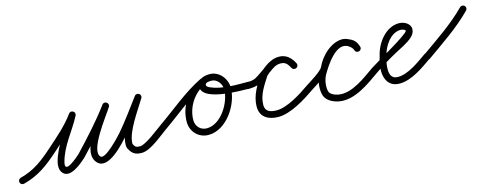

<svg xmlns="http://www.w3.org/2000/svg" viewBox="-32 -617 2491 984"><g transform="rotate(-15 1213.0 -125.5)"><path d="M13.4 18.9C13.4 18.9 13.4 18.9 13.4 18.9C94.5 -1.9 147.4 -42.7 210.6 -98.9C263 -145.5 316.1 -190.8 357.2 -247.8C363.5 -256.5 358.6 -265.9 350.8 -270.7C343 -275.4 332.4 -275.6 327.4 -266C288.6 -190.7 230.4 -129.5 208.1 -44.4C208.1 -44.4 208.1 -44.5 208.1 -44.5C208.1 -44.5 208.1 -44.5 208.1 -44.5C203.5 -27.3 203.2 -4.8 213.7 10.5C246.6 58.4 319.9 -6.5 345.8 -30.1C345.8 -30.1 346 -30.3 346.3 -30.5C346.5 -30.8 346.7 -31 346.7 -31C412.5 -100.8 476.9 -170.3 534.1 -247.6C540.7 -256.6 536.5 -266.3 529.1 -271.3C521.7 -276.4 511.1 -276.8 505.2 -267.3C467.9 -207.7 335.7 -55.3 402.7 10.5C402.7 10.5 402.7 10.5 402.7 10.4C402.7 10.4 402.6 10.4 402.6 10.4C453 60.7 550 -49.3 580.3 -84.6C624.8 -136.6 664.8 -192.8 706 -247.5C712.6 -256.3 708.2 -265.9 700.8 -271C693.3 -276 682.7 -276.5 677 -267C637.9 -202.1 567.5 -111.9 567.5 -36C567.5 -30.6 568.7 -25.6 570.4 -20.5C570.4 -20.4 570.7 -19.8 571 -19.1C571.3 -18.4 571.6 -17.8 571.6 -17.7C587.3 11.5 602.8 22.5 638 22.5C684.2 22.5 749.2 -35.6 788 -62.6C795.9 -68.2 797.9 -79.1 792.4 -87C786.8 -94.9 775.9 -96.9 768 -91.4C768 -91.4 768 -91.4 768 -91.4C738.7 -71 667.1 -12.5 638 -12.5C614.7 -12.5 611.7 -17 602.4 -34.3C602.4 -34.3 602.7 -33.6 603 -32.9C603.3 -32.2 603.6 -31.5 603.6 -31.5C603.1 -32.9 602.5 -34.5 602.5 -36C602.5 -97.8 673.3 -192.9 707 -249C712.7 -258.5 708.8 -267.8 701.8 -272.5C694.8 -277.2 684.7 -277.4 678 -268.5C637.3 -214.5 597.8 -158.8 553.7 -107.4C539.5 -90.9 449 7.3 427.4 -14.4C427.4 -14.4 427.3 -14.4 427.3 -14.4C427.3 -14.5 427.3 -14.5 427.3 -14.5C386.4 -54.6 508.1 -206 534.8 -248.7C540.8 -258.2 536.9 -267.7 529.8 -272.5C522.8 -277.3 512.6 -277.4 505.9 -268.4C449.6 -192.3 386 -123.8 321.3 -55C321.3 -55 321.5 -55.2 321.7 -55.5C322 -55.7 322.2 -56 322.2 -55.9C310.7 -45.5 223.7 33 241.9 -35.5C241.9 -35.5 241.9 -35.5 241.9 -35.5C241.9 -35.5 241.9 -35.6 241.9 -35.6C263.4 -117.4 321 -177.3 358.6 -250C363.5 -259.6 359.2 -268.5 352.1 -272.9C345 -277.2 335.1 -277 328.8 -268.2C289.2 -213.5 237.7 -169.9 187.4 -125.1C128.5 -72.8 79.9 -34.3 4.6 -14.9C-4.7 -12.5 -10.4 -3 -7.9 6.4C-5.5 15.7 4 21.4 13.4 18.9Z M763.6 -67C769.1 -59.1 780 -57.1 788 -62.6C870.4 -119.6 950.1 -189.8 1040.1 -233.7C1050.4 -238.8 1051.9 -249.1 1048.2 -257C1044.4 -264.8 1035.5 -270.2 1025 -265.3C951.2 -231.2 900.2 -152.5 900.2 -71.2C900.2 -18.8 939.3 22.2 992.2 22.2C1088.4 22.2 1164.1 -95.1 1164.1 -182.5C1164.1 -230.5 1126.9 -277.5 1077 -277.5C1051.3 -277.5 1021.1 -271.2 1011.5 -243.8C1011.5 -243.8 1011.5 -243.8 1011.5 -243.8C1011.5 -243.9 1011.5 -243.9 1011.5 -243.9C977.9 -149.7 1213.7 -153.6 1259 -153.5C1268.6 -153.5 1276.5 -161.3 1276.5 -171C1276.5 -180.6 1268.7 -188.5 1259 -188.5C1198.8 -188.6 1117.6 -186.4 1061.6 -211.6C1053.5 -215.3 1040.6 -221.3 1044.5 -232.1C1044.5 -232.1 1044.5 -232.1 1044.5 -232.2C1044.5 -232.2 1044.5 -232.2 1044.5 -232.2C1048 -242.1 1068.6 -242.5 1077 -242.5C1107.4 -242.5 1129.1 -211.2 1129.1 -182.5C1129.1 -114.8 1068.4 -12.8 992.2 -12.8C958.6 -12.8 935.2 -38 935.2 -71.2C935.2 -138.9 978.3 -205.1 1039.7 -233.6C1050.2 -238.5 1051.6 -248.9 1047.9 -256.8C1044.1 -264.8 1035.1 -270.3 1024.7 -265.2C933.1 -220.4 852 -149.5 768 -91.4C760.1 -85.9 758.1 -75 763.6 -67Z M1245 -188.5C1235.3 -188.5 1227.5 -180.7 1227.5 -171C1227.5 -159.5 1236.8 -152.5 1247.6 -152.5C1269 -152.5 1293.9 -154.4 1313.1 -164.5C1313.1 -164.5 1313.1 -164.5 1313.1 -164.5C1313.1 -164.5 1313.2 -164.5 1313.2 -164.5C1336.9 -177 1357.9 -194.8 1380.5 -209.3C1380.5 -209.3 1380.7 -209.4 1380.9 -209.6C1381.1 -209.7 1381.3 -209.8 1381.3 -209.8C1401.1 -224.2 1417.2 -236.9 1443.3 -236.9C1466.4 -236.9 1480.9 -219.9 1490.2 -200.4C1495 -190.4 1505.6 -189.9 1513.5 -194.1C1521.4 -198.4 1526.7 -207.6 1521 -217.1C1500.8 -250.3 1484.1 -271.4 1440.6 -271.4C1399.8 -271.4 1362.8 -243.6 1334.8 -216.6C1334.8 -216.5 1334.1 -215.8 1333.5 -215C1332.9 -214.2 1332.2 -213.4 1332.2 -213.3C1300.8 -163.4 1266.7 -114.8 1266.7 -53C1266.7 3.9 1311 25.8 1362.4 25.8C1427.7 25.8 1510.6 -26.6 1562 -62.7C1570 -68.2 1571.9 -79.1 1566.3 -87C1560.8 -95 1549.9 -96.9 1542 -91.3C1497.3 -60 1419.3 -9.2 1362.4 -9.2C1330.9 -9.2 1301.7 -16.7 1301.7 -53C1301.7 -107.1 1334.3 -151 1361.8 -194.7C1361.9 -194.7 1361.2 -193.9 1360.5 -193C1359.8 -192.2 1359.1 -191.3 1359.2 -191.4C1379.9 -211.4 1409.9 -236.4 1440.6 -236.4C1470.8 -236.4 1477.7 -221 1491 -198.9C1496.8 -189.4 1506.9 -188.6 1514.3 -192.6C1521.8 -196.7 1526.6 -205.6 1521.8 -215.6C1506.5 -247.5 1480.4 -271.9 1443.3 -271.9C1409.1 -271.9 1386.9 -257.2 1360.7 -238.2C1360.7 -238.2 1360.9 -238.3 1361.1 -238.4C1361.3 -238.6 1361.5 -238.7 1361.5 -238.7C1339.9 -224.8 1319.6 -207.4 1296.8 -195.5C1296.8 -195.5 1296.9 -195.5 1296.9 -195.5C1296.9 -195.5 1296.9 -195.5 1296.9 -195.5C1283 -188.3 1263 -187.5 1247.6 -187.5C1246.9 -187.5 1247.8 -187.5 1248.2 -187.4C1253.3 -186.8 1257.9 -183.5 1260.4 -179C1261.8 -176.6 1262.5 -168.2 1262.5 -171C1262.5 -180.7 1254.7 -188.5 1245 -188.5Z M1561.6 -62.3C1561.6 -62.3 1561.6 -62.3 1561.6 -62.3C1590.8 -81.4 1656 -119.3 1670 -150.9C1686.9 -189.1 1736 -243.2 1782.3 -238.6C1782.3 -238.6 1781.5 -238.7 1780.8 -238.9C1780 -239 1779.3 -239.2 1779.3 -239.1C1802.1 -232.8 1817.4 -230.7 1825.2 -204.1C1828.4 -193.2 1838.6 -190.6 1847.1 -193.4C1855.6 -196.2 1862.3 -204.3 1858.5 -215C1854.7 -225.2 1850.4 -233.5 1843 -241.7C1843 -241.7 1842.8 -241.9 1842.7 -242C1842.5 -242.2 1842.4 -242.4 1842.4 -242.4C1836.9 -247.9 1831.2 -253.2 1824.7 -257.6C1824.7 -257.6 1824.9 -257.5 1825 -257.4C1825.1 -257.3 1825.3 -257.2 1825.3 -257.2C1741.1 -318.4 1658.4 -200.3 1622.8 -138.8C1622.8 -138.8 1622.8 -138.6 1622.7 -138.5C1622.7 -138.4 1622.6 -138.3 1622.6 -138.3C1605.5 -106.9 1598.5 -65.6 1605.9 -30.4C1613.4 5.4 1648.9 22.8 1681.7 29.2C1681.7 29.2 1681.7 29.2 1681.8 29.2C1681.9 29.2 1681.9 29.2 1681.9 29.2C1763.1 43.7 1845.8 -18.9 1908.1 -62.7C1916 -68.2 1917.9 -79.2 1912.3 -87.1C1906.8 -95 1895.8 -96.9 1887.9 -91.3C1887.9 -91.3 1887.9 -91.3 1887.9 -91.3C1835.6 -54.6 1757.3 7.1 1688.1 -5.2C1688.1 -5.2 1688.1 -5.2 1688.2 -5.2C1688.3 -5.2 1688.3 -5.2 1688.3 -5.2C1670.7 -8.6 1644.4 -17.3 1640.1 -37.6C1634.4 -64.7 1640.2 -97.4 1653.4 -121.7C1653.4 -121.7 1653.3 -121.6 1653.3 -121.5C1653.2 -121.3 1653.2 -121.2 1653.2 -121.2C1675.5 -159.9 1744.8 -272.4 1804.7 -228.8C1804.7 -228.8 1804.9 -228.7 1805 -228.6C1805.1 -228.5 1805.3 -228.4 1805.3 -228.4C1809.9 -225.4 1813.8 -221.5 1817.6 -217.6C1817.6 -217.6 1817.5 -217.8 1817.3 -218C1817.1 -218.1 1817 -218.3 1817 -218.3C1821.4 -213.4 1823.4 -209 1825.5 -203C1829.4 -192.4 1839.3 -189.7 1847.4 -192.4C1855.6 -195 1862 -203.1 1858.8 -213.9C1847.3 -253.1 1823.9 -263 1788.7 -272.9C1788.7 -272.9 1787.9 -273 1787.2 -273.1C1786.5 -273.3 1785.8 -273.4 1785.7 -273.4C1723.3 -279.7 1661.4 -217.9 1638 -165.1C1628.6 -143.9 1564.2 -105.8 1542.4 -91.7C1534.3 -86.4 1532.1 -75.5 1537.3 -67.4C1542.6 -59.3 1553.5 -57.1 1561.6 -62.3Z M1908 -62.6C1908 -62.6 1908 -62.6 1908 -62.6C1945.4 -88.7 1984.4 -112.2 2024.4 -134.2C2056 -151.5 2094.1 -167.6 2120.7 -192.2C2132.1 -202.8 2140.5 -216 2140.5 -232C2140.5 -262.1 2107.3 -278.5 2081 -278.5C2009.3 -278.5 1956.3 -205.1 1942.9 -141.6C1942.9 -141.6 1943 -142 1943.1 -142.4C1943.2 -142.7 1943.3 -143.1 1943.3 -143.1C1935.4 -117.3 1929.5 -93.4 1929.5 -66C1929.5 -17.5 1953 21.5 2006 21.5C2070.5 21.5 2136.8 -27.5 2187 -62.7C2195 -68.2 2196.9 -79.1 2191.3 -87C2185.8 -95 2174.9 -96.9 2167 -91.3C2124 -61.3 2061.6 -13.5 2006 -13.5C1973.1 -13.5 1964.5 -36.9 1964.5 -66C1964.5 -89.9 1969.9 -110.5 1976.7 -132.9C1976.7 -132.9 1976.8 -133.3 1976.9 -133.6C1977 -134 1977.1 -134.4 1977.1 -134.4C1987 -180.9 2026.7 -243.5 2081 -243.5C2086.2 -243.5 2105.5 -239.6 2105.5 -232C2105.5 -215 1913.7 -109.3 1888 -91.4C1880.1 -85.8 1878.1 -74.9 1883.6 -67C1889.2 -59.1 1900.1 -57.1 1908 -62.6Z M2162.7 -65.5C2168.3 -57.6 2179.3 -55.8 2187.1 -61.4C2270.2 -120.4 2358.9 -179 2430.5 -251.7C2437.3 -258.6 2437.2 -269.7 2430.3 -276.5C2423.4 -283.3 2412.3 -283.2 2405.5 -276.3C2335.4 -205 2248.2 -147.7 2166.9 -89.9C2159 -84.3 2157.1 -73.4 2162.7 -65.5Z"/></g></svg>

Font: FRB American Cursive Guidelines
Style: Italic
Weight: 400
Italic angle: -25°
Version: Version 2.0;Modular Font Editor K font №1